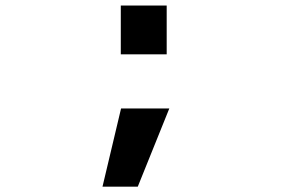

<svg xmlns="http://www.w3.org/2000/svg" viewBox="-20 -577 1040 707"><path d="M424.8 -377V-556.6H593.8V-377ZM487.3 110.4H357.4L425.8 -177.7H603.5Z"/></svg>

Font: GenEi Gothic M Regular
Style: Bold
Weight: 700
Designer: o_tamon (Modified); [Source Han Sans]
Ryoko NISHIZUKA  (kana & ideographs); Paul D. Hunt (Latin, Greek & Cyrillic); Wenl
Version: Version 1.1a;Original Version 1.004